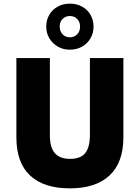

<svg xmlns="http://www.w3.org/2000/svg" viewBox="-20 -1024 768 1055"><path d="M364 11Q221 11 145.5 -59.5Q70 -130 70 -270V-705H254V-282Q254 -214 281.5 -182.5Q309 -151 365 -151Q423 -151 448.5 -183Q474 -215 474 -282V-705H658V-270Q658 -131 582 -60Q506 11 364 11ZM364 -751Q327 -751 297.5 -768Q268 -785 251 -814Q234 -843 234 -878Q234 -914 251 -943Q268 -972 297.5 -988Q327 -1004 364 -1004Q401 -1004 430.5 -988Q460 -972 477 -943Q494 -914 494 -878Q494 -842 477 -813Q460 -784 430.5 -767.5Q401 -751 364 -751ZM364 -819Q388 -819 404 -835.5Q420 -852 420 -878Q420 -904 404 -920Q388 -936 364 -936Q340 -936 324 -920Q308 -904 308 -878Q308 -852 324 -835.5Q340 -819 364 -819Z"/></svg>

Font: Nunito Sans 7pt SemiCondensed Black
Style: Regular
Weight: 900
Width: 4
Designer: Vernon Adams
Foundry: Vernon Adams
Version: Version 3.101;gftools[0.9.27]